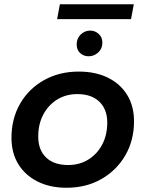

<svg xmlns="http://www.w3.org/2000/svg" viewBox="-20 -877 685 904"><path d="M293 7Q215 7 156.5 -22.5Q98 -52 66 -104.5Q34 -157 34 -228Q34 -318 74.5 -388.5Q115 -459 187 -499.5Q259 -540 351 -540Q430 -540 488.5 -511Q547 -482 579 -429.5Q611 -377 611 -306Q611 -216 570 -145.5Q529 -75 457.5 -34Q386 7 293 7ZM301 -100Q354 -100 395.5 -125.5Q437 -151 461 -196Q485 -241 485 -300Q485 -362 448 -398Q411 -434 344 -434Q291 -434 249.5 -408.5Q208 -383 184 -338Q160 -293 160 -234Q160 -171 197 -135.5Q234 -100 301 -100ZM397 -612Q374 -612 357.5 -627Q341 -642 341 -668Q341 -696 360 -714.5Q379 -733 405 -733Q427 -733 444.5 -717.5Q462 -702 462 -676Q462 -648 442.5 -630Q423 -612 397 -612ZM249 -787 262 -857H610L597 -787Z"/></svg>

Font: Montserrat SemiBold
Style: Italic
Weight: 600
Italic angle: -11.3°
Designer: Julieta Ulanovsky
Foundry: Julieta Ulanovsky
Version: Version 9.000; ttfautohint (v1.8.4.7-5d5b)